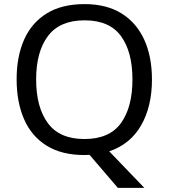

<svg xmlns="http://www.w3.org/2000/svg" viewBox="-20 -745 821 935"><path d="M720 -358Q720 -227 667.5 -135Q615 -43 512 -8L683 170H554L416 9Q410 9 403.5 9.5Q397 10 391 10Q280 10 206.5 -36Q133 -82 97 -165Q61 -248 61 -359Q61 -469 97 -551Q133 -633 206.5 -679Q280 -725 392 -725Q499 -725 572 -679.5Q645 -634 682.5 -551.5Q720 -469 720 -358ZM156 -358Q156 -223 213 -145.5Q270 -68 391 -68Q513 -68 569 -145.5Q625 -223 625 -358Q625 -493 569 -569.5Q513 -646 392 -646Q271 -646 213.5 -569.5Q156 -493 156 -358Z"/></svg>

Font: Noto Sans Rejang
Style: Regular
Weight: 400
Designer: Monotype Design Team
Foundry: Monotype Imaging Inc.
Version: Version 2.001; ttfautohint (v1.8.4.7-5d5b)